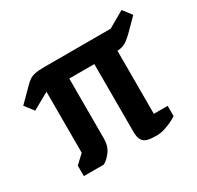

<svg xmlns="http://www.w3.org/2000/svg" viewBox="-128 -719 899 874"><g transform="rotate(-30 321.5 -281.5)"><path d="M459.2 6.1Q431 6.1 412.9 1.3Q394.8 -3.6 385.9 -18.5Q377 -33.5 377 -62.3V-417.8H245.3V-101.7Q245.3 -63.5 226 -37.4Q206.7 -11.3 185.9 0H80.7V-55.1L125.4 -97V-417.8L38 -368.7L2 -415.3L37.6 -451Q57.2 -470.4 70 -483.5Q82.8 -496.7 95.1 -504.9Q107.3 -513.1 125 -516.6Q142.7 -520.1 173.8 -520.1H521.8L607.3 -569L642.7 -523.3L607.3 -487.7Q575.8 -454.3 552 -436Q528.1 -417.8 498.4 -417.8V-86.2H571V-32.3Q560.3 -25 541.9 -15.9Q523.5 -6.9 502.1 -0.4Q480.6 6.1 459.2 6.1Z"/></g></svg>

Font: Faustina Light
Style: Regular
Weight: 300
Designer: Alfonso Garcia
Foundry: http://www.omnibus-type.com
Version: Version 1.200